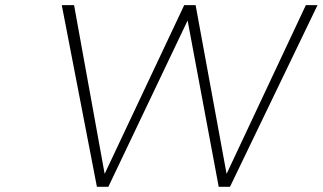

<svg xmlns="http://www.w3.org/2000/svg" viewBox="-20 -719 1242 739"><path d="M217.8 -699.2H265.1L382.8 -49.8L689 -699.2H732.9L852.1 -49.8L1157.2 -699.2H1202.1L865.2 0H821.8L702.1 -640.1L397 0H353Z"/></svg>

Font: Trueno UltraLight
Style: Italic
Weight: 250
Designer: Julieta Ulanovsky
Foundry: Julieta Ulanovsky
Version: Version 3.001b | FøM Fix